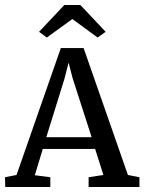

<svg xmlns="http://www.w3.org/2000/svg" viewBox="-32 -747 577 767"><path d="M155 -597 124 -620 225 -727H289L390 -620L358 -597L257 -671ZM-11 0 -12 -39 34 -48 211 -555H302L479 -48L525 -39V0H322V-39L381 -48L348 -152H139L107 -47L169 -39V0ZM226 -434 153 -199H334L258 -435L242 -497Z"/></svg>

Font: Aikya Medium
Style: Regular
Weight: 500
Designer: Neelakash Kshetrimayum (Latin subset based on Merriweather by Eben Sorkin)
Foundry: Brand New Type
Version: Version 1.00 b005